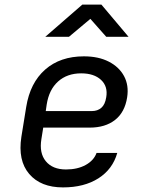

<svg xmlns="http://www.w3.org/2000/svg" viewBox="-20 -805 640 835"><path d="M254 10Q157 10 107 -48.5Q57 -107 73 -210L94 -340Q111 -445 176.5 -502.5Q242 -560 345 -560Q408 -560 453 -537Q498 -514 519.5 -474Q541 -434 533 -382Q523 -317 480.5 -283.5Q438 -250 370 -250H168L160 -200Q150 -139 179.5 -103.5Q209 -68 267 -68Q317 -68 352.5 -87.5Q388 -107 400 -140H490Q470 -69 408 -29.5Q346 10 254 10ZM179 -322H380Q404 -322 420.5 -336Q437 -350 442 -382Q450 -429 419.5 -457.5Q389 -486 333 -486Q272 -486 232.5 -450.5Q193 -415 183 -350ZM177 -645 338 -785H421L539 -645H442L373 -723L280 -645Z"/></svg>

Font: JetBrains Mono NL
Style: Italic
Weight: 400
Italic angle: -9°
Monospace: yes
Designer: Philipp Nurullin, Konstantin Bulenkov
Foundry: JetBrains
Version: Version 2.305; ttfautohint (v1.8.4.7-5d5b)